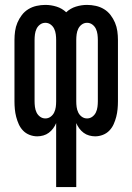

<svg xmlns="http://www.w3.org/2000/svg" viewBox="-20 -548 540 783"><path d="M209 215V-46Q204 -34 196.5 -24Q189 -14 179 -6.5Q169 1 156.5 4.5Q144 8 132 8Q116 8 100.5 2Q85 -4 74 -15.5Q63 -27 56.5 -41.5Q50 -56 46 -71.5Q42 -87 40.5 -103Q39 -119 39 -135V-385Q39 -403 41.5 -421Q44 -439 51 -455.5Q58 -472 69 -486.5Q80 -501 95.5 -510.5Q111 -520 129 -524Q147 -528 165 -528Q188 -528 210.5 -521Q233 -514 250 -498Q267 -514 289.5 -521Q312 -528 335 -528Q353 -528 371 -524Q389 -520 404.5 -510.5Q420 -501 431 -486.5Q442 -472 449 -455.5Q456 -439 458.5 -421Q461 -403 461 -385V-135Q461 -119 459.5 -103Q458 -87 454 -71.5Q450 -56 443.5 -41.5Q437 -27 426 -15.5Q415 -4 399.5 2Q384 8 368 8Q356 8 343.5 4.5Q331 1 321 -6.5Q311 -14 303.5 -24Q296 -34 291 -46V215ZM165 -65Q177 -65 186.5 -72Q196 -79 201 -89.5Q206 -100 207.5 -111.5Q209 -123 209 -135V-385Q209 -396 207.5 -408Q206 -420 201 -430.5Q196 -441 186.5 -448Q177 -455 165 -455Q153 -455 143.5 -448Q134 -441 129 -430.5Q124 -420 122.5 -408Q121 -396 121 -385V-135Q121 -124 122.5 -112Q124 -100 129 -89.5Q134 -79 143.5 -72Q153 -65 165 -65ZM335 -65Q347 -65 356.5 -72Q366 -79 371 -89.5Q376 -100 377.5 -112Q379 -124 379 -135V-385Q379 -396 377.5 -408Q376 -420 371 -430.5Q366 -441 356.5 -448Q347 -455 335 -455Q323 -455 313.5 -448Q304 -441 299 -430.5Q294 -420 292.5 -408Q291 -396 291 -385V-135Q291 -123 292.5 -111.5Q294 -100 299 -89.5Q304 -79 313.5 -72Q323 -65 335 -65Z"/></svg>

Font: Iosevka Term Curly Medium
Style: Regular
Weight: 500
Designer: Belleve Invis
Foundry: Belleve Invis
Version: Version 32.3.0